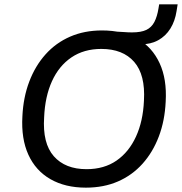

<svg xmlns="http://www.w3.org/2000/svg" viewBox="-20 -854 837 883"><path d="M375 9Q280 9 212 -30Q144 -69 110.5 -142.5Q77 -216 83 -319Q87 -406 114.5 -478.5Q142 -551 189.5 -604Q237 -657 302.5 -685.5Q368 -714 449 -714Q546 -714 613 -675.5Q680 -637 714 -563.5Q748 -490 742 -387Q738 -299 710.5 -226.5Q683 -154 635.5 -101Q588 -48 522.5 -19.5Q457 9 375 9ZM378 -76Q459 -76 516 -115.5Q573 -155 605.5 -226Q638 -297 642 -391Q649 -510 597 -569.5Q545 -629 446 -629Q366 -629 308.5 -590Q251 -551 219 -480.5Q187 -410 183 -315Q175 -195 227.5 -135.5Q280 -76 378 -76ZM548 -650 508 -709Q534 -708 551.5 -706.5Q569 -705 587 -705Q629 -705 653 -716.5Q677 -728 690 -753Q703 -778 709 -816L712 -834H797L792 -803Q785 -757 763.5 -722.5Q742 -688 707.5 -669Q673 -650 627 -650Z"/></svg>

Font: Nunito Sans 10pt Medium
Style: Italic
Weight: 500
Italic angle: -9°
Designer: Vernon Adams
Foundry: Vernon Adams
Version: Version 3.101;gftools[0.9.27]